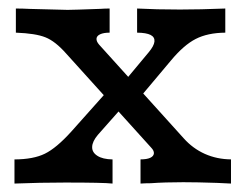

<svg xmlns="http://www.w3.org/2000/svg" viewBox="-20 -435 585 455"><path d="M337.9 -85.5 136.6 -308.3Q111.1 -337.2 87.8 -346.5Q64.5 -355.9 17.6 -357.6V-414.8Q33.4 -414.8 50.2 -413.9Q131.8 -411.6 140.3 -411.6Q152.6 -411.6 217.4 -414Q228.6 -414.8 239.8 -414.8V-357.6Q225.6 -357.6 217.4 -353.8Q209.3 -350.1 208.7 -343.5Q208.2 -336.9 214.8 -329.3L415.3 -107.3Q436.9 -83.1 465.5 -70.3Q494.1 -57.6 527.4 -57.3V0Q511.8 -0.7 494.1 -1.6Q446.7 -3.2 414.1 -3.2Q370.4 -3.2 337.3 -0.8Q325.1 -0.8 313 0V-57.3Q327.9 -57.3 336 -61Q344.1 -64.8 344.7 -71.4Q345.3 -78 337.9 -85.5ZM148.8 -123 239.1 -224.3 274.6 -186.3 211.9 -115.4Q198.7 -99.8 198.4 -86.8Q198 -73.9 210.7 -65.8Q223.3 -57.6 246.7 -57.2V0Q225.5 -2.4 134.4 -2.4Q74.7 -2.4 14.3 0V-57.2Q59.2 -57.4 86.4 -70.8Q113.6 -84.1 148.8 -123ZM271.8 -238.4 332.3 -311Q344.8 -325.9 346 -336.4Q347.1 -346.9 336.9 -352.2Q326.6 -357.4 304.9 -357.6V-414.8Q350.1 -412.4 406.4 -412.4Q454.4 -412.4 513.9 -414.8V-357.6Q472 -357.2 443.8 -342.7Q415.6 -328.3 385 -291.5L308.2 -200.1Z"/></svg>

Font: Playfair Micro SmCond SmLight
Style: Regular
Weight: 360
Width: 4
Designer: Claus Eggers Sørensen
Foundry: Claus Eggers Sørensen
Version: Version 2.100;Glyphs 3.2 (3219)